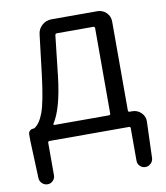

<svg xmlns="http://www.w3.org/2000/svg" viewBox="-82 -606 749 868"><g transform="rotate(-10 292.5 -172.5)"><path d="M226.6 -471.7Q218.8 -471.7 217.8 -463.9L197.3 -280.3Q180.7 -133.8 139.6 -71.3Q138.7 -69.3 139.6 -67.4Q140.6 -65.4 143.6 -65.4H392.6Q400.4 -65.4 400.4 -72.3V-463.9Q400.4 -471.7 392.6 -471.7ZM481.4 -72.3Q481.4 -65.4 488.3 -65.4H500Q524.4 -65.4 541.5 -48.3Q558.6 -31.2 557.6 -7.8L551.8 159.2Q550.8 173.8 540 183.6Q529.3 193.4 515.1 193.4Q501 193.4 490.7 183.1Q480.5 172.9 480.5 158.2V8.8Q480.5 2 472.7 2H109.4Q101.6 2 101.6 8.8V158.2Q101.6 172.9 91.3 183.1Q81.1 193.4 66.9 193.4Q52.7 193.4 42 183.6Q31.2 173.8 30.3 159.2L23.4 -14.6V-43Q23.4 -52.7 29.8 -59.1Q36.1 -65.4 44.9 -65.4Q47.9 -65.4 50.8 -66.4Q76.2 -81.1 93.8 -128.4Q111.3 -175.8 126 -294.9L148.4 -481.4Q151.4 -505.9 169.9 -522Q188.5 -538.1 212.9 -538.1H423.8Q447.3 -538.1 464.4 -521.5Q481.4 -504.9 481.4 -480.5Z"/></g></svg>

Font: Gen Jyuu Gothic P Normal
Style: Regular
Weight: 300
Designer: [Source Han Sans]
Ryoko NISHIZUKA  (kana & ideographs); Paul D. Hunt (Latin, Greek & Cyrillic); Wenlong ZHANG  (bopomofo
Version: Version 1.002.20150607